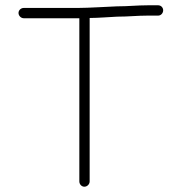

<svg xmlns="http://www.w3.org/2000/svg" viewBox="-20 -672 687 726"><path d="M70 -603H280V14C280 24.6 288.4 34 299 34C309.6 34 319 24.6 319 14V-604C351.3 -604 399 -608.1 423 -609C465.8 -609 498.8 -613 539 -613H578C588.6 -613 597 -622.4 597 -633C597 -643.6 588.6 -652 578 -652H539C498.1 -652 465.5 -648 422 -648C386.3 -646.7 314.9 -642 276 -642H70C59.4 -642 50 -633.6 50 -623C50 -612.4 59.4 -603 70 -603Z"/></svg>

Font: Just Breathe
Style: Regular
Weight: 400
Foundry: Cannot Into Space Fonts
Version: Version 0.72